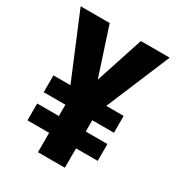

<svg xmlns="http://www.w3.org/2000/svg" viewBox="-172 -821 853 928"><g transform="rotate(30 255.0 -357.0)"><path d="M255 -448 342 -714H503L354 -359H451V-265H330V-202H451V-108H330V0H180V-108H59V-202H180V-265H59V-359H154L6 -714H168Z"/></g></svg>

Font: Noto Sans Myanmar Condensed ExtraBold
Style: Regular
Weight: 800
Width: 3
Designer: Monotype Design Team
Foundry: Monotype Imaging Inc.
Version: Version 2.107; ttfautohint (v1.8.4.7-5d5b)